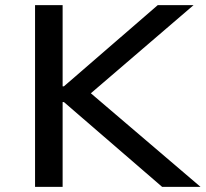

<svg xmlns="http://www.w3.org/2000/svg" viewBox="-20 -725 798 745"><path d="M116 0V-705H223V-390H228L592 -705H731L301 -336L308 -384L758 0H609L228 -329H223V0Z"/></svg>

Font: Nunito Sans 7pt SemiExpanded Medium
Style: Regular
Weight: 500
Width: 6
Designer: Vernon Adams
Foundry: Vernon Adams
Version: Version 3.101;gftools[0.9.27]